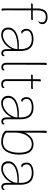

<svg xmlns="http://www.w3.org/2000/svg" viewBox="1143 -1923 792 3118"><g transform="rotate(90 1539.0 -364.0)"><path d="M372 -656Q372 -627 357.5 -609.5Q343 -592 329 -592Q325 -592 323 -593Q343 -617 343 -648Q343 -712 257 -712Q193 -712 170.5 -674Q148 -636 148 -574V-500H253Q285 -500 305 -502L304 -488Q302 -474 293 -474H148L147 -87Q147 -24 153 0Q145 8 135 8Q118 8 118 -14L117 -474H96Q62 -474 36 -472L37 -486Q39 -500 48 -500H117V-577Q117 -643 146.5 -691.5Q176 -740 259 -740Q308 -740 340 -718Q372 -696 372 -656Z M893 -24Q893 -9 878 0.5Q863 10 845 10Q811 10 794.5 -12Q778 -34 778 -73V-160Q741 -79 677 -33.5Q613 12 545 12Q487 12 457 -19.5Q427 -51 427 -102Q427 -156 466.5 -197Q506 -238 584 -259Q644 -275 720 -275Q750 -275 778 -272V-298Q778 -392 738.5 -438Q699 -484 613 -484Q558 -484 517.5 -464.5Q477 -445 477 -397Q477 -375 490 -354.5Q503 -334 527 -328Q522 -319 514 -315.5Q506 -312 500 -312Q479 -312 463.5 -338.5Q448 -365 448 -395Q448 -453 493.5 -482.5Q539 -512 619 -512Q808 -512 808 -298V-71Q808 -18 846 -18Q856 -18 867 -25.5Q878 -33 884 -45Q893 -35 893 -24ZM778 -251Q768 -252 744 -252Q705 -252 661 -246.5Q617 -241 586 -232Q459 -194 459 -104Q459 -66 481 -40.5Q503 -15 551 -15Q601 -15 653.5 -50Q706 -85 741.5 -140Q777 -195 778 -251Z M1000 -73V-706Q1000 -728 1019 -728Q1029 -728 1037 -720Q1033 -710 1032 -656.5Q1031 -603 1031 -524L1030 -71Q1030 -46 1040.5 -32Q1051 -18 1071 -18Q1085 -18 1097 -25Q1109 -32 1115 -45Q1124 -35 1124 -24Q1124 -8 1108 1Q1092 10 1070 10Q1038 10 1019 -11.5Q1000 -33 1000 -73Z M1426 -502 1425 -488Q1423 -474 1414 -474H1297V-428L1296 -71Q1296 -46 1309 -31Q1322 -16 1347 -16Q1365 -16 1380 -23.5Q1395 -31 1401 -43Q1410 -33 1410 -22Q1410 -6 1391 3Q1372 12 1346 12Q1309 12 1287.5 -9.5Q1266 -31 1266 -71V-474H1252Q1218 -474 1192 -472L1193 -486Q1195 -500 1204 -500H1266V-610Q1266 -632 1285 -632Q1295 -632 1303 -624Q1297 -610 1297 -500H1374Q1406 -500 1426 -502Z M2002 -24Q2002 -9 1987 0.5Q1972 10 1954 10Q1920 10 1903.5 -12Q1887 -34 1887 -73V-160Q1850 -79 1786 -33.5Q1722 12 1654 12Q1596 12 1566 -19.5Q1536 -51 1536 -102Q1536 -156 1575.5 -197Q1615 -238 1693 -259Q1753 -275 1829 -275Q1859 -275 1887 -272V-298Q1887 -392 1847.5 -438Q1808 -484 1722 -484Q1667 -484 1626.5 -464.5Q1586 -445 1586 -397Q1586 -375 1599 -354.5Q1612 -334 1636 -328Q1631 -319 1623 -315.5Q1615 -312 1609 -312Q1588 -312 1572.5 -338.5Q1557 -365 1557 -395Q1557 -453 1602.5 -482.5Q1648 -512 1728 -512Q1917 -512 1917 -298V-71Q1917 -18 1955 -18Q1965 -18 1976 -25.5Q1987 -33 1993 -45Q2002 -35 2002 -24ZM1887 -251Q1877 -252 1853 -252Q1814 -252 1770 -246.5Q1726 -241 1695 -232Q1568 -194 1568 -104Q1568 -66 1590 -40.5Q1612 -15 1660 -15Q1710 -15 1762.5 -50Q1815 -85 1850.5 -140Q1886 -195 1887 -251Z M2103 -56V-706Q2103 -728 2122 -728Q2132 -728 2140 -720Q2138 -713 2136.5 -684Q2135 -655 2135 -635L2134 -365Q2155 -427 2205 -469.5Q2255 -512 2321 -512Q2405 -512 2448 -454Q2491 -396 2491 -275Q2491 -152 2440 -70Q2389 12 2282 12Q2234 12 2184 -2.5Q2134 -17 2103 -56ZM2460 -276Q2460 -382 2424.5 -433Q2389 -484 2323 -484Q2256 -484 2213 -440.5Q2170 -397 2151.5 -336Q2133 -275 2133 -220V-70Q2147 -48 2190 -32Q2233 -16 2278 -16Q2382 -16 2421 -93Q2460 -170 2460 -276Z M3065 -24Q3065 -9 3050 0.5Q3035 10 3017 10Q2983 10 2966.5 -12Q2950 -34 2950 -73V-160Q2913 -79 2849 -33.5Q2785 12 2717 12Q2659 12 2629 -19.5Q2599 -51 2599 -102Q2599 -156 2638.5 -197Q2678 -238 2756 -259Q2816 -275 2892 -275Q2922 -275 2950 -272V-298Q2950 -392 2910.5 -438Q2871 -484 2785 -484Q2730 -484 2689.5 -464.5Q2649 -445 2649 -397Q2649 -375 2662 -354.5Q2675 -334 2699 -328Q2694 -319 2686 -315.5Q2678 -312 2672 -312Q2651 -312 2635.5 -338.5Q2620 -365 2620 -395Q2620 -453 2665.5 -482.5Q2711 -512 2791 -512Q2980 -512 2980 -298V-71Q2980 -18 3018 -18Q3028 -18 3039 -25.5Q3050 -33 3056 -45Q3065 -35 3065 -24ZM2950 -251Q2940 -252 2916 -252Q2877 -252 2833 -246.5Q2789 -241 2758 -232Q2631 -194 2631 -104Q2631 -66 2653 -40.5Q2675 -15 2723 -15Q2773 -15 2825.5 -50Q2878 -85 2913.5 -140Q2949 -195 2950 -251Z"/></g></svg>

Font: Arima Madurai Thin
Style: Regular
Weight: 250
Designer: Joana Correia and Natanael Gama
Foundry: NDISCOVER
Version: Version 1.019; ttfautohint (v1.5) -l 7 -r 28 -G 50 -x 13 -D 